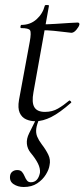

<svg xmlns="http://www.w3.org/2000/svg" viewBox="-20 -473 338 768"><path d="M121.2 12Q102 12 84.6 4.4Q67.2 -3.2 58.8 -21.8Q50.4 -40.4 56 -73.2L99 -306Q105.8 -343 100.2 -351.8Q94.6 -360.6 65 -360.6Q61 -360.6 61.9 -367Q62.8 -373.4 65.8 -373.4Q101 -373.4 125.9 -395.6Q150.8 -417.8 159.2 -450.2Q159.6 -453.4 168.2 -453.1Q176.8 -452.8 175.8 -449.6L113.8 -103.8Q106.2 -63.2 117.4 -44.3Q128.6 -25.4 159.6 -25.4Q189.2 -25.4 212.1 -38.8Q235 -52.2 256.4 -70.4Q258.4 -72.4 262.5 -68.4Q266.6 -64.4 264.4 -62.2Q219.2 -22.2 185.3 -5.1Q151.4 12 121.2 12ZM265.2 -341.8Q262.6 -341.8 242.9 -344.4Q223.2 -347 196.7 -349.6Q170.2 -352.2 145.4 -352.2L147.4 -375.6Q172.6 -375.6 203 -377.6Q233.4 -379.6 258.4 -381.2Q283.4 -382.8 290.4 -382.8Q294.6 -382.8 296.5 -380.4Q298.4 -378 297.4 -374Q295.6 -366 285.5 -353.9Q275.4 -341.8 265.2 -341.8ZM75 275Q51.2 275 33.9 263.3Q16.6 251.6 20.6 228.4Q22.6 218.4 30.4 212.8Q38.2 207.2 49 207.2Q61.6 207.2 67.9 214.5Q74.2 221.8 78.2 231.6Q82.2 241.4 87.7 248.7Q93.2 256 103.4 256Q132 256 139.8 218.4Q141.8 201 131.7 180.8Q121.6 160.6 102.4 138Q89.4 121.8 87.5 101.9Q85.6 82 96.6 60L126.4 0H138.4Q127.4 24 125.1 41.5Q122.8 59 128.8 73.5Q134.8 88 146.8 104Q163.6 125.8 173.3 146Q183 166.2 178.2 187.8Q176 204.8 163.3 225.4Q150.6 246 128.7 260.5Q106.8 275 75 275Z"/></svg>

Font: Cormorant Garamond Light
Style: Italic
Weight: 300
Italic angle: -10°
Designer: Christian Thalmann (Catharsis Fonts)
Foundry: Catharsis Fonts
Version: Version 4.001